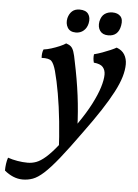

<svg xmlns="http://www.w3.org/2000/svg" viewBox="-179 -692 708 985"><g transform="rotate(5 175.5 -199.0)"><path d="M137 -467Q153 -462 162 -454Q171 -446 177 -428.5Q183 -411 189 -378Q208 -288 218.5 -206.5Q229 -125 232 -39L148 97Q144 12 136 -65Q128 -142 116.5 -207.5Q105 -273 92 -321Q82 -357 69.5 -370.5Q57 -384 18 -382Q17 -395 18.5 -406Q20 -417 24 -426Q42 -428 64 -435Q86 -442 106 -450.5Q126 -459 137 -467ZM397 -468Q425 -458 438 -436.5Q451 -415 451 -387Q451 -357 440.5 -321.5Q430 -286 407 -242Q384 -198 348.5 -143.5Q313 -89 263 -21Q200 67 157 120.5Q114 174 83 202Q52 230 27 239Q2 248 -25 248Q-50 248 -74 238Q-98 228 -119 210Q-119 193 -116.5 175Q-114 157 -109 143Q-86 151 -59 155.5Q-32 160 -7 160Q16 160 37.5 152Q59 144 85.5 121Q112 98 147 54Q182 10 231 -62Q272 -121 297.5 -170.5Q323 -220 335 -259Q347 -298 347 -325Q347 -348 334 -363Q321 -378 287 -381Q281 -402 284 -424Q304 -429 326 -437Q348 -445 367.5 -453.5Q387 -462 397 -468ZM348 -527Q319 -527 305.5 -546Q292 -565 297 -594Q303 -622 320 -634Q337 -646 360 -646Q387 -646 401.5 -630.5Q416 -615 410 -583Q400 -527 348 -527ZM181 -527Q151 -527 138.5 -548Q126 -569 132 -597Q138 -620 152.5 -633Q167 -646 191 -646Q223 -646 236 -627.5Q249 -609 243 -580Q238 -556 221.5 -541.5Q205 -527 181 -527Z"/></g></svg>

Font: Vollkorn Medium
Style: Italic
Weight: 500
Italic angle: -11°
Designer: Friedrich Althausen
Foundry: Friedrich Althausen
Version: Version 5.000